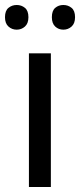

<svg xmlns="http://www.w3.org/2000/svg" viewBox="-31 -750 321 770"><path d="M173 0H85V-536H173ZM-11 -681Q-11 -707 3 -718.5Q17 -730 36 -730Q55 -730 69 -718.5Q83 -707 83 -681Q83 -656 69 -643.5Q55 -631 36 -631Q17 -631 3 -643.5Q-11 -656 -11 -681ZM177 -681Q177 -707 190.5 -718.5Q204 -730 223 -730Q242 -730 256 -718.5Q270 -707 270 -681Q270 -656 256 -643.5Q242 -631 223 -631Q204 -631 190.5 -643.5Q177 -656 177 -681Z"/></svg>

Font: Noto Sans SignWriting
Style: Regular
Weight: 400
Designer: Monotype Design Team
Foundry: Monotype Imaging Inc.
Version: Version 2.004; ttfautohint (v1.8.4.7-5d5b)